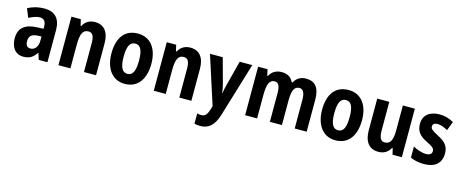

<svg xmlns="http://www.w3.org/2000/svg" viewBox="-44 -1204 5003 2091"><g transform="rotate(15 2457.5 -158.5)"><path d="M263 -557C194 -557 129 -540 78 -510L118 -412C164 -437 205 -451 242 -451C287 -451 310 -422 310 -363V-341L234 -338C103 -332 33 -276 33 -162C33 -65 80 10 173 10C245 10 283 -16 321 -73H324L347 0H445V-363C445 -492 381 -557 263 -557ZM266 -252 310 -254V-205C310 -137 274 -96 226 -96C191 -96 171 -117 171 -166C171 -219 199 -249 266 -252Z M834 -557C775 -557 726 -530 699 -477H691L675 -547H569V0H704V-261C704 -387 726 -440 792 -440C840 -440 857 -400 857 -323V0H993V-360C993 -491 933 -557 834 -557Z M1543 -275C1543 -456 1453 -557 1319 -557C1166 -557 1093 -445 1093 -275C1093 -112 1171 10 1317 10C1472 10 1543 -114 1543 -275ZM1231 -273C1231 -388 1257 -444 1318 -444C1379 -444 1404 -388 1404 -275C1404 -160 1379 -103 1318 -103C1257 -103 1231 -161 1231 -273Z M1909 -557C1850 -557 1801 -530 1774 -477H1766L1750 -547H1644V0H1779V-261C1779 -387 1801 -440 1867 -440C1915 -440 1932 -400 1932 -323V0H2068V-360C2068 -491 2008 -557 1909 -557Z M2131 -547 2306 -5 2298 26C2276 97 2257 123 2210 123C2195 123 2178 120 2165 116V232C2185 237 2206 240 2231 240C2326 240 2387 186 2425 58L2608 -547H2466L2394 -268C2384 -229 2377 -197 2373 -168H2370C2367 -199 2360 -235 2351 -269L2275 -547Z M3215 -557C3154 -557 3108 -531 3081 -478H3071C3050 -526 3008 -557 2940 -557C2879 -557 2828 -530 2804 -477H2796L2780 -547H2674V0H2809V-260C2809 -377 2828 -440 2892 -440C2934 -440 2953 -402 2953 -322V0H3089V-276C3089 -385 3110 -440 3170 -440C3212 -440 3233 -401 3233 -321V0H3368V-359C3368 -494 3317 -557 3215 -557Z M3918 -275C3918 -456 3828 -557 3694 -557C3541 -557 3468 -445 3468 -275C3468 -112 3546 10 3692 10C3847 10 3918 -114 3918 -275ZM3606 -273C3606 -388 3632 -444 3693 -444C3754 -444 3779 -388 3779 -275C3779 -160 3754 -103 3693 -103C3632 -103 3606 -161 3606 -273Z M4441 -547H4306V-275C4306 -167 4288 -107 4216 -107C4171 -107 4153 -148 4153 -228V-547H4017V-190C4017 -61 4074 10 4177 10C4236 10 4284 -16 4312 -70H4319L4336 0H4441Z M4885 -161C4885 -249 4835 -291 4760 -329C4684 -370 4670 -381 4670 -409C4670 -435 4688 -450 4724 -450C4764 -450 4802 -433 4840 -412L4879 -514C4827 -542 4777 -557 4720 -557C4607 -557 4537 -500 4537 -403C4537 -319 4578 -273 4657 -234C4738 -195 4750 -178 4750 -151C4750 -119 4729 -102 4685 -102C4637 -102 4580 -122 4538 -146V-21C4584 0 4632 10 4692 10C4815 10 4885 -50 4885 -161Z"/></g></svg>

Font: Noto Sans Armenian Condensed
Style: Bold
Weight: 700
Width: 3
Designer: Monotype Design Team
Foundry: Monotype Imaging Inc.
Version: Version 2.008